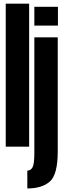

<svg xmlns="http://www.w3.org/2000/svg" viewBox="-20 -805 350 1054"><path d="M11.5 0H140V-785H11.5ZM130 229.5Q211 229.5 254 191.2Q297 153 297 25.5V-600H168.5V36Q168.5 96 158.5 113.8Q148.5 131.5 130 131.5ZM168.5 -767.5V-664.5H298V-767.5Z"/></svg>

Font: Anybody UltraCondensed
Style: Bold
Weight: 700
Width: 1
Version: Version 1.113;gftools[0.9.25]